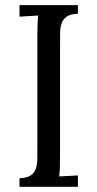

<svg xmlns="http://www.w3.org/2000/svg" viewBox="-20 -720 375 740"><path d="M124 -587.9Q124 -608.4 124.8 -626.7Q125.5 -645 127.4 -660.2L55.2 -655.8V-700.2H280.3V-667Q252 -666 237.8 -656.5Q223.6 -647 217.8 -630.9Q211.9 -614.7 211.7 -592.8Q211.4 -570.8 211.4 -543.9V-119.1Q211.4 -91.8 210.7 -72.3Q210 -52.7 208 -40L280.3 -43.9V0H55.2V-33.2Q83.5 -34.2 97.7 -43.5Q111.8 -52.7 117.7 -68.8Q123.5 -85 123.8 -107.2Q124 -129.4 124 -155.8Z"/></svg>

Font: DimaThulth2
Style: Regular
Weight: 400
Designer: R.Balvardi
Foundry: R.Balvardi (R.Balvardi@gmail.com)
Version: Version 1.00;November 13, 2018;FontCreator 11.5.0.2427 64-bi